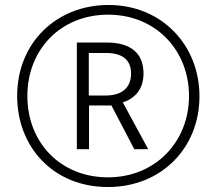

<svg xmlns="http://www.w3.org/2000/svg" viewBox="-20 -743 871 772"><path d="M414 9C628 9 782 -147 782 -356C782 -561 631 -723 416 -723C209 -723 49 -573 49 -357C49 -152 194 9 414 9ZM414 -30C223 -30 90 -170 90 -357C90 -544 224 -684 415 -684C606 -684 740 -541 740 -357C740 -174 606 -30 414 -30ZM289 -143H338V-319H428L520 -143H576L474 -331C523 -348 557 -384 557 -448C557 -533 501 -572 409 -572H289ZM405 -359H337V-530H406C469 -530 507 -505 507 -447C507 -386 465 -359 405 -359Z"/></svg>

Font: Noto Sans Hebrew Condensed Light
Style: Regular
Weight: 300
Width: 3
Designer: Monotype Design Team
Foundry: Monotype Imaging Inc.
Version: Version 2.004